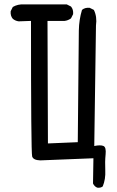

<svg xmlns="http://www.w3.org/2000/svg" viewBox="-20 -743 540 886"><path d="M428.7 123Q415 117.2 409.2 103.5L411.1 -12.7L166 -2.9Q133.8 -3.9 128.4 -21Q123 -38.1 123 -646.5L66.4 -644.5Q50.8 -646.5 39.1 -656.2Q27.3 -669.9 29.3 -691.4L39.1 -710.9Q62.5 -724.6 91.8 -722.7H288.1L307.6 -712.9Q319.3 -699.2 317.4 -677.7L307.6 -658.2Q293.9 -648.4 278.3 -646.5H199.2L201.2 -81.1L338.9 -86.9Q342.8 -552.7 343.8 -602.5Q344.7 -652.3 358.4 -697.3Q372.1 -709 393.6 -707L413.1 -697.3Q428.7 -666 422.9 -625L415 -69.3Q444.3 -75.2 457.5 -69.3Q470.7 -63.5 467.3 -30.3Q463.9 2.9 465.8 43.5Q467.8 84 454.1 117.2Q444.3 125 428.7 123Z"/></svg>

Font: JasonHandwriting2
Style: Regular
Weight: 400
Version: Version 1.05.10